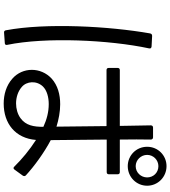

<svg xmlns="http://www.w3.org/2000/svg" viewBox="39 -925 922 1040"><g transform="rotate(90 500.0 -405.0)"><path d="M880 -636C939 -636 986 -683 986 -741C986 -799 939 -846 880 -846C822 -846 775 -800 775 -741C775 -682 822 -636 880 -636ZM880 -679C847 -679 819 -707 819 -741C819 -775 847 -802 880 -802C915 -802 941 -775 941 -741C941 -708 915 -679 880 -679ZM348 -533C348 -525 352 -521 360 -521H663C664 -425 665 -326 666 -250C627 -262 585 -270 545 -270C492 -270 443 -257 406 -224C342 -165 343 -66 406 -11C443 22 492 36 541 36C649 36 729 -27 738 -139C791 -105 843 -62 882 -22C888 -15 894 -16 899 -23L931 -67C935 -73 935 -79 930 -84C880 -130 807 -183 739 -219C738 -298 737 -412 736 -522H912C920 -522 924 -526 924 -534V-581C924 -589 920 -593 912 -593H736C735 -656 735 -714 736 -761C736 -768 731 -773 724 -773H671C663 -773 659 -768 659 -760C660 -714 661 -656 662 -593H360C352 -593 348 -589 348 -581ZM213 30C221 30 225 25 223 17C180 -191 196 -536 242 -751C244 -760 240 -764 232 -765L175 -768C167 -768 163 -765 161 -757C122 -536 103 -194 144 24C145 31 150 35 157 34ZM667 -179C667 -127 660 -84 620 -55C598 -39 569 -31 540 -31C508 -31 475 -41 451 -62C420 -88 415 -142 449 -177C470 -198 506 -208 544 -208C587 -208 628 -197 667 -179Z"/></g></svg>

Font: LINE Seed JP App_OTF Regular
Style: Regular
Weight: 400
Designer: LY Corporation & Fontrix & Fontworks
Version: Version 1.002